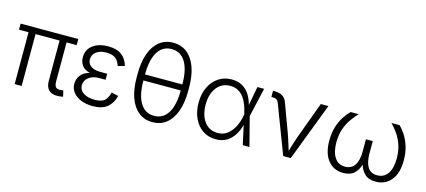

<svg xmlns="http://www.w3.org/2000/svg" viewBox="-57 -1237 3882 1748"><g transform="rotate(15 1883.5 -363.0)"><path d="M520.5 2.9Q463.4 6.3 432.9 -22.2Q402.3 -50.8 402.3 -109.4V-488.8H175.8V0H109.9V-488.8H20V-545.9H563.5V-488.8H468.3V-124Q468.3 -82.5 482.4 -68.1Q496.6 -53.7 527.8 -56.6Q538.1 -57.1 542.7 -57.6Q547.4 -58.1 552.2 -59.6L565.9 -3.4Q558.1 -1.5 546.1 0.7Q534.2 2.9 520.5 2.9Z M846.7 9.8Q783.7 9.8 735.6 -9.8Q687.5 -29.3 660.4 -64.2Q633.3 -99.1 633.3 -145Q633.3 -185.5 658.4 -221.9Q683.6 -258.3 743.2 -275.4Q687.5 -291.5 666.7 -324.7Q646 -357.9 646 -396.5Q646 -469.2 700.9 -511Q755.9 -552.7 845.2 -552.7Q926.3 -552.7 972.4 -518.1Q1018.6 -483.4 1036.6 -418.9L973.1 -401.9Q960.4 -446.3 930.4 -470Q900.4 -493.7 845.2 -493.7Q784.2 -493.7 748.8 -466.8Q713.4 -439.9 712.9 -396Q712.9 -356.4 744.1 -332.8Q775.4 -309.1 837.4 -309.1H899.4V-252.4H837.4Q777.8 -252.4 740.5 -222.9Q703.1 -193.4 703.1 -147.9Q703.1 -104.5 742.7 -77.4Q782.2 -50.3 849.1 -50.3Q915 -50.3 943.1 -77.1Q971.2 -104 982.9 -154.3L1047.9 -140.1Q1032.7 -71.8 984.9 -31Q937 9.8 846.7 9.8Z M1409.7 10.3Q1334 10.3 1279.5 -32.5Q1225.1 -75.2 1196 -155.5Q1167 -235.8 1167 -347.7V-379.9Q1167 -491.7 1196 -572Q1225.1 -652.3 1279.5 -695.1Q1334 -737.8 1409.7 -737.8Q1485.4 -737.8 1539.6 -695.1Q1593.8 -652.3 1623 -572Q1652.3 -491.7 1652.3 -379.9V-347.7Q1652.3 -235.8 1623 -155.5Q1593.8 -75.2 1539.6 -32.5Q1485.4 10.3 1409.7 10.3ZM1409.7 -49.3Q1494.1 -49.3 1539.8 -123Q1585.4 -196.8 1585.4 -335.4H1233.4Q1233.9 -196.8 1279.3 -123Q1324.7 -49.3 1409.7 -49.3ZM1233.4 -392.1H1585.4Q1585.4 -530.8 1539.8 -604.5Q1494.1 -678.2 1409.7 -678.2Q1324.7 -678.2 1279.3 -604.5Q1233.9 -530.8 1233.4 -392.1Z M2006.8 11.7Q1936.5 11.7 1883.3 -24.4Q1830.1 -60.5 1800.5 -124.3Q1771 -188 1771 -271Q1771 -354 1801.5 -417.5Q1832 -481 1885.7 -516.8Q1939.5 -552.7 2009.3 -552.7Q2071.8 -552.7 2114 -526.6Q2156.2 -500.5 2181.4 -458.3Q2206.5 -416 2218.3 -367.7L2252 -545.9H2314.9L2252.4 -272.9L2322.8 0H2259.8L2220.7 -180.2Q2207 -127.9 2179.7 -84.5Q2152.3 -41 2109.6 -14.6Q2066.9 11.7 2006.8 11.7ZM2200.2 -273.9 2197.8 -283.7Q2190.4 -320.3 2177 -357.2Q2163.6 -394 2141.8 -424.8Q2120.1 -455.6 2088.1 -474.1Q2056.2 -492.7 2011.2 -492.7Q1932.6 -492.7 1885.3 -432.1Q1837.9 -371.6 1837.9 -270.5Q1837.9 -169.4 1884 -108.9Q1930.2 -48.3 2007.8 -48.3Q2064 -48.3 2102.8 -79.3Q2141.6 -110.4 2165 -158.9Q2188.5 -207.5 2197.8 -260.3Z M2641.1 0 2467.3 -456.1Q2459.5 -476.1 2446.3 -483.9Q2433.1 -491.7 2410.2 -491.7H2397.9V-549.8H2411.6Q2502.9 -549.8 2528.3 -480L2630.9 -202.6Q2644 -166 2655 -129.9Q2666 -93.8 2676.8 -58.6Q2687.5 -93.8 2698.5 -130.1Q2709.5 -166.5 2722.7 -202.6L2849.1 -545.9H2920.9L2712.4 0Z M3207 7.3Q3117.7 7.3 3063.7 -58.6Q3009.8 -124.5 3009.8 -245.1Q3009.8 -319.3 3028.3 -377.4Q3046.9 -435.5 3075 -477.8Q3103 -520 3130.4 -545.9H3206.5Q3175.8 -514.2 3145.8 -472.2Q3115.7 -430.2 3095.9 -374.3Q3076.2 -318.4 3076.2 -245.1Q3076.2 -154.8 3110.4 -103.5Q3144.5 -52.2 3208.5 -52.2Q3269 -52.2 3299.1 -97.9Q3329.1 -143.6 3329.1 -227.1V-342.3H3393.6V-227.1Q3393.6 -143.6 3421.9 -97.9Q3450.2 -52.2 3511.2 -52.2Q3576.7 -52.2 3611.1 -103.5Q3645.5 -154.8 3645.5 -245.1Q3645.5 -319.8 3625.2 -376.2Q3605 -432.6 3574.7 -474.4Q3544.4 -516.1 3515.1 -545.9H3591.3Q3618.2 -521 3646 -479.2Q3673.8 -437.5 3692.9 -378.9Q3711.9 -320.3 3711.9 -245.1Q3711.9 -124.5 3658 -58.6Q3604 7.3 3513.2 7.3Q3445.3 7.3 3409.7 -27.3Q3374 -62 3359.9 -111.8Q3345.7 -60.5 3309.3 -26.6Q3272.9 7.3 3207 7.3Z"/></g></svg>

Font: Inter Light
Style: Regular
Weight: 300
Designer: Rasmus Andersson
Foundry: rsms
Version: Version 4.000;git-a52131595